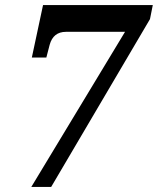

<svg xmlns="http://www.w3.org/2000/svg" viewBox="-20 -734 620 754"><path d="M471 -609H239Q189 -609 175 -558L162 -508H105L149 -714H580L569 -659L181 0H103Z"/></svg>

Font: Noto Serif Narrow
Style: Bold Italic
Weight: 700
Width: 4
Italic angle: -12°
Designer: Monotype Design Team
Foundry: Monotype Imaging Inc.
Version: Version 1.001